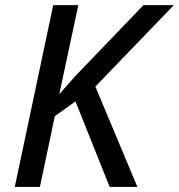

<svg xmlns="http://www.w3.org/2000/svg" viewBox="-20 -734 703 754"><path d="M38.1 0 189 -713.9H287.6L212.9 -364.3L278.3 -438L543.5 -713.9H662.6L354.5 -394L519.5 0H410.6L276.4 -335.9L195.3 -277.8L136.7 0Z"/></svg>

Font: Open Sans Medium
Style: Italic
Weight: 500
Italic angle: -12°
Designer: Monotype Design Team
Foundry: Monotype Imaging Inc.
Version: Version 3.000